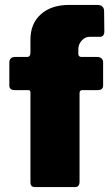

<svg xmlns="http://www.w3.org/2000/svg" viewBox="-20 -762 458 782"><path d="M375 -530Q388 -530 394 -523.5Q400 -517 400 -508V-414Q400 -395 378 -395H316Q304 -395 304 -383V-22Q304 0 285 0H122Q104 0 104 -20V-385Q104 -395 96 -395H40Q18 -395 18 -414V-508Q18 -517 23.5 -523.5Q29 -530 42 -530H90Q104 -530 104 -548V-601Q104 -666 146.5 -704Q189 -742 262 -742H375Q404 -742 404 -716L405 -632Q405 -624 400.5 -618Q396 -612 387 -612H344Q327 -612 313 -597Q299 -582 299 -561V-543Q299 -530 312 -530H375Z"/></svg>

Font: Libre Franklin Thin Black
Style: Regular
Weight: 900
Version: Version 3.000